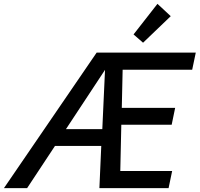

<svg xmlns="http://www.w3.org/2000/svg" viewBox="-60 -976 1035 996"><path d="M-39.6 0 441.4 -703.1H955.6L937 -614.3H576.2L571.8 -416.5H848.6L830.6 -329.1H569.3L564 -88.9H833L814.5 0H455.6L465.3 -218.8H225.1L80.6 0ZM282.2 -306.2H470.7L487.3 -668L518.1 -664.1ZM682.1 -754.4 632.8 -797.4 756.8 -956.1 825.7 -892.1Z"/></svg>

Font: Schibsted Grotesk Medium
Style: Italic
Weight: 500
Italic angle: -12°
Designer: Bakken & Baeck AS, Henrik Kongsvoll
Foundry: Schibsted ASA
Version: Version 1.100;gftools[0.9.25]